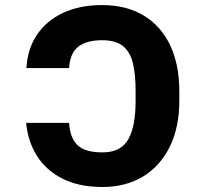

<svg xmlns="http://www.w3.org/2000/svg" viewBox="-20 -742 826 772"><path d="M85.2 -247.9H257.8Q261 -189.3 290.7 -159.3Q320.3 -129.3 392.4 -129.3Q466.6 -129.3 496.1 -182.4Q525.6 -235.4 525.2 -337V-373.2Q525.6 -441.8 514.4 -487.7Q503.2 -533.7 474.1 -557Q445 -580.3 390.6 -580.3Q328.1 -580.3 294.7 -554.2Q261.4 -528.1 257.8 -468.4H86.3Q90.6 -545.5 128.7 -602.3Q166.9 -659.1 233.8 -690.3Q300.8 -721.6 390.6 -721.6Q488.3 -721.6 557.9 -679.5Q627.5 -637.4 664.4 -559.5Q701.3 -481.5 701 -373.2V-338.4Q701.3 -230.5 662.8 -152.3Q624.3 -74.2 554.9 -32.1Q485.4 9.9 392.4 9.9Q297.9 9.9 231.7 -23.4Q165.5 -56.8 128.7 -115.1Q92 -173.3 85.2 -247.9Z"/></svg>

Font: Inter UI Extra Bold
Style: Regular
Weight: 800
Designer: Rasmus Andersson
Foundry: rsms
Version: 3.2;8d6f07862